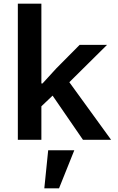

<svg xmlns="http://www.w3.org/2000/svg" viewBox="-20 -760 640 1044"><path d="M221 264C221 264 301 264 301 264C301 264 384 57 384 57C384 57 242 57 242 57C242 57 221 264 221 264ZM77 0C77 0 205 0 205 0C205 0 205 -182 205 -182C205 -182 266 -240 266 -240C266 -240 431 0 431 0C431 0 584 0 584 0C584 0 357 -313 357 -313C357 -313 562 -516 562 -516C562 -516 413 -516 413 -516C413 -516 286 -388 286 -388C286 -388 211 -306 211 -306C211 -306 205 -306 205 -306C205 -306 205 -740 205 -740C205 -740 77 -740 77 -740C77 -740 77 0 77 0Z"/></svg>

Font: IBM Plex Mono Mod
Style: SemiBold
Weight: 500
Designer: Mike Abbink, Paul van der Laan, Pieter van Rosmalen
Foundry: Bold Monday
Version: ""